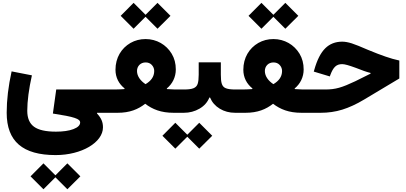

<svg xmlns="http://www.w3.org/2000/svg" viewBox="-20 -806 2899 1372"><path d="M290.5 546.4 376 460.9 461.4 546.4 554.2 454.1 461.4 361.3 376 446.8 290.5 361.3 198.2 454.1ZM673.3 0H764.6V-166.5H381.8L357.9 5.4C510.7 28.8 552.7 43 552.7 69.3C552.7 88.4 536.6 104.5 504.4 116.7C472.2 128.9 430.7 134.8 379.9 134.8C307.1 134.8 254.9 123 223.1 99.6C190.9 76.2 174.8 38.1 174.8 -14.2C174.8 -84 186.5 -171.9 208 -267.6L63 -295.9C39.6 -189.9 27.8 -91.8 27.8 -0.5C27.8 204.1 142.1 302.2 377.9 302.2C563 302.2 715.8 211.9 715.8 104C715.8 66.4 704.1 38.6 673.3 4.9Z M805.2 -307.6C805.2 -251.5 829.6 -206.5 870.6 -173.8L868.7 -169.4C846.7 -168 823.7 -166.5 800.3 -166.5H764.6C748.5 -166.5 741.7 -142.1 741.7 -84C741.7 -25.4 748.5 0 764.6 0H820.3C907.7 0 966.8 -24.9 1017.6 -64.5C1069.8 -24.9 1130.4 0 1220.7 0H1277.3V-166.5H1230C1219.7 -166.5 1201.2 -167.5 1173.8 -169.4L1171.4 -173.3C1211.9 -206.5 1236.3 -254.4 1236.3 -309.6C1236.3 -352.1 1226.6 -389.2 1207 -421.9C1168 -486.8 1099.1 -526.9 1020.5 -526.9C981 -526.9 944.8 -517.6 912.1 -499C847.2 -461.4 805.2 -393.6 805.2 -307.6ZM934.6 -600.6 1020 -686 1105.5 -600.6 1198.2 -692.9 1105.5 -785.6 1020 -700.2 934.6 -785.6 842.3 -692.9ZM1020 -204.6C984.4 -228 959 -261.2 959 -298.8C959 -332.5 983.4 -359.9 1020.5 -359.9C1038.6 -359.9 1053.7 -354 1064.9 -341.8C1076.2 -329.6 1082 -314.9 1082 -298.8C1082 -257.3 1058.6 -227.5 1020 -204.6Z M1558.1 -360.4H1399.9V-272.5C1399.9 -244.1 1397.5 -222.2 1392.6 -207C1382.3 -176.3 1354.5 -166.5 1293.9 -166.5H1277.3C1261.2 -166.5 1254.9 -142.6 1254.9 -84C1254.9 -24.9 1261.2 0 1277.3 0H1293.9C1334.5 0 1371.6 -9.8 1405.3 -29.3C1439 -48.8 1462.4 -75.2 1476.1 -108.9H1481C1495.1 -75.2 1518.1 -48.8 1550.3 -29.3C1582.5 -9.8 1619.1 0 1660.6 0H1678.2V-166.5H1661.6C1631.3 -166.5 1608.9 -169.4 1594.2 -175.3C1564.9 -186.5 1558.1 -215.3 1558.1 -272.5ZM1232.9 256.3 1318.4 170.9 1403.8 256.3 1496.6 164.1 1403.8 71.3 1318.4 156.7 1232.9 71.3 1140.6 164.1Z M1718.8 -307.6C1718.8 -251.5 1743.2 -206.5 1784.2 -173.8L1782.2 -169.4C1760.3 -168 1737.3 -166.5 1713.9 -166.5H1678.2C1662.1 -166.5 1655.3 -142.1 1655.3 -84C1655.3 -25.4 1662.1 0 1678.2 0H1733.9C1821.3 0 1880.4 -24.9 1931.2 -64.5C1983.4 -24.9 2043.9 0 2134.3 0H2190.9V-166.5H2143.6C2133.3 -166.5 2114.7 -167.5 2087.4 -169.4L2085 -173.3C2125.5 -206.5 2149.9 -254.4 2149.9 -309.6C2149.9 -352.1 2140.1 -389.2 2120.6 -421.9C2081.5 -486.8 2012.7 -526.9 1934.1 -526.9C1894.5 -526.9 1858.4 -517.6 1825.7 -499C1760.7 -461.4 1718.8 -393.6 1718.8 -307.6ZM1848.1 -600.6 1933.6 -686 2019 -600.6 2111.8 -692.9 2019 -785.6 1933.6 -700.2 1848.1 -785.6 1755.9 -692.9ZM1933.6 -204.6C1897.9 -228 1872.6 -261.2 1872.6 -298.8C1872.6 -332.5 1897 -359.9 1934.1 -359.9C1952.1 -359.9 1967.3 -354 1978.5 -341.8C1989.7 -329.6 1995.6 -314.9 1995.6 -298.8C1995.6 -257.3 1972.2 -227.5 1933.6 -204.6Z M2425.8 -508.3C2377 -508.3 2336.4 -492.7 2304.2 -460.9C2272 -429.2 2245.6 -377.9 2225.6 -306.2L2222.2 -294.4L2336.9 -259.8L2340.8 -271C2361.8 -326.2 2383.3 -347.7 2424.8 -347.7C2443.8 -347.7 2471.2 -339.8 2523.4 -320.8C2567.9 -303.2 2598.6 -292 2627.9 -284.7V-279.8L2519 -225.6C2422.9 -180.2 2377.4 -166.5 2304.2 -166.5H2190.9C2175.3 -166.5 2168.5 -144 2168.5 -84C2168.5 -23.4 2175.3 0 2190.9 0H2271C2325.2 0 2377 -7.3 2425.8 -22.5C2474.6 -37.6 2526.9 -61.5 2583 -95.2L2833.5 -245.1V-373.5C2801.8 -380.4 2769 -389.6 2735.4 -401.4C2701.2 -413.1 2658.7 -429.2 2608.4 -450.2C2558.1 -472.2 2519.5 -487.8 2493.7 -496.1C2467.3 -504.4 2444.8 -508.3 2425.8 -508.3Z"/></svg>

Font: Estedad ExtraBold
Style: Regular
Weight: 800
Designer: Amin Abedi
Version: Version 7.3